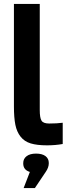

<svg xmlns="http://www.w3.org/2000/svg" viewBox="-20 -730 339 976"><path d="M230 -102.1Q269.5 -102.1 298.8 -106V2Q261.2 8.8 219.2 8.8Q168 8.8 136 -1Q104 -10.7 84.7 -35.2Q65.4 -59.6 58.1 -95.7Q50.8 -131.8 50.8 -189V-710H182.1V-169.9Q182.1 -130.9 191.2 -116.5Q200.2 -102.1 230 -102.1ZM98.1 101.1V99.1Q98.1 77.1 115.2 64Q132.3 50.8 163.1 50.8Q194.3 50.8 211.2 63.5Q228 76.2 228 98.1V100.1Q228 121.1 212.9 143.1L157.2 226.1H100.1L131.8 144Q98.1 133.8 98.1 101.1Z"/></svg>

Font: LT Wave Text Bold
Style: Regular
Weight: 700
Designer: Daniel Lyons
Version: Version 2.5 (Glyphs App)